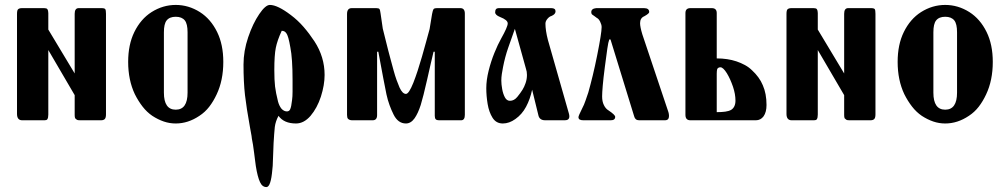

<svg xmlns="http://www.w3.org/2000/svg" viewBox="-20 -488 4086 779"><path d="M283 -190V-432Q283 -454 298 -455H392Q404 -455 407 -451Q410 -447 410 -432V-24Q410 -10 405 -5Q400 0 390 0H305Q295 0 292 -2Q287 -6 285 -8Q284 -10 283.5 -13.5Q283 -17 283 -21V-102L176 -285V-23Q176 -10 172 -4Q169 0 161 0H70Q49 0 49 -26V-431Q49 -446 53 -450Q58 -455 69 -455H159Q169 -455 172 -451Q176 -445 176 -435V-368Z M693 13Q668 13 644.5 5Q621 -3 598 -18Q576 -33 558.5 -55.5Q541 -78 527 -106Q500 -163 500 -237Q500 -307 525 -358Q551 -411 595 -439Q641 -468 693 -468Q745 -468 791 -439Q835 -411 861 -358Q886 -307 886 -237Q886 -162 859 -105Q846 -77 829 -55Q812 -33 789 -18Q743 13 693 13ZM693 -43Q741 -43 741 -112V-357Q741 -391 730 -405Q718 -420 693 -420Q668 -420 656 -405Q645 -391 645 -357V-112Q645 -43 693 -43Z M1297 -184Q1297 -143 1282 -96Q1267 -50 1240 -18Q1213 13 1181 13Q1132 13 1110 -18Q1098 4 1095 27Q1094 38 1092.5 55Q1091 72 1090 93Q1089 106 1089 119.5Q1089 133 1088 145Q1087 157 1087 170.5Q1087 184 1085 200Q1079 271 1061 271Q1044 271 1035 251Q1025 230 1018 186Q1017 177 1015 163.5Q1013 150 1011 132Q1009 114 1006.5 99.5Q1004 85 1002 75Q1001 64 998.5 52Q996 40 994 27Q987 -12 982 -44Q977 -76 974 -102Q968 -155 968 -226Q968 -281 987 -337Q1006 -393 1032 -431Q1057 -468 1075 -468Q1106 -468 1160 -427Q1188 -406 1211.5 -379Q1235 -352 1256 -320Q1297 -257 1297 -184ZM1167 -163Q1167 -251 1158 -296Q1154 -319 1150 -333.5Q1146 -348 1141 -354Q1135 -363 1123 -363Q1105 -324 1099 -294Q1093 -264 1093 -204Q1093 -163 1096 -137Q1099 -112 1108 -76Q1113 -58 1122 -47Q1132 -36 1144 -36Q1153 -36 1157 -44Q1162 -54 1165 -82Q1167 -96 1167 -116.5Q1167 -137 1167 -163Z M1515 -278H1510V-21Q1510 0 1492 0H1409Q1398 0 1392 -6Q1388 -10 1388 -22V-431Q1388 -455 1407 -455H1507Q1517 -455 1520 -451Q1522 -448 1524 -434L1533 -372Q1539 -348 1544.5 -326Q1550 -304 1555 -284Q1560 -265 1565.5 -244.5Q1571 -224 1577 -202Q1583 -180 1589 -163.5Q1595 -147 1601 -133Q1613 -107 1627 -107Q1639 -107 1657 -152Q1666 -175 1674.5 -201Q1683 -227 1692 -258Q1701 -289 1708.5 -317Q1716 -345 1723 -370L1733 -431Q1736 -447 1739 -451Q1742 -455 1754 -455H1848Q1867 -455 1866 -430V-22Q1866 0 1851 0H1761Q1752 0 1748 -4Q1744 -8 1744 -18V-278H1739Q1734 -257 1727.5 -229Q1721 -201 1713 -165Q1705 -129 1698.5 -104Q1692 -79 1687 -62Q1676 -28 1662 -8Q1647 13 1627 13Q1595 13 1577 -23Q1568 -41 1560.5 -61.5Q1553 -82 1548 -105Q1543 -128 1535 -171Q1527 -214 1515 -278Z M2020 13Q1993 13 1978.5 -10Q1964 -33 1958.5 -66Q1953 -99 1953 -130Q1953 -163 1962.5 -201Q1972 -239 1986 -273.5Q2000 -308 2013 -331Q2040 -379 2040 -393Q2040 -407 2009 -419Q1989 -427 1989 -438Q1989 -455 2003 -455H2217Q2234 -455 2234 -442Q2234 -430 2217 -423Q2209 -421 2201 -411.5Q2193 -402 2193 -392Q2193 -379 2195.5 -362Q2198 -345 2203 -326L2288 -28Q2290 -21 2290 -16Q2290 0 2272 0H2192Q2168 0 2164 -22L2139 -124Q2131 -86 2114.5 -55Q2098 -24 2071 -5Q2046 13 2020 13ZM2014 -161Q2014 -146 2017.5 -126.5Q2021 -107 2028.5 -93Q2036 -79 2049 -79Q2066 -79 2079 -95Q2092 -111 2100 -124Q2107 -135 2112.5 -151Q2118 -167 2118 -184Q2118 -198 2114 -209L2069 -371Q2054 -329 2041.5 -293Q2029 -257 2021 -216Q2018 -201 2016 -187.5Q2014 -174 2014 -161Z M2692 -33Q2696 -19 2693 -9Q2690 0 2678 0H2573Q2557 0 2553 -16L2457 -328H2452Q2448 -318 2444 -290Q2440 -262 2434 -216Q2428 -170 2425.5 -140.5Q2423 -111 2423 -97Q2423 -76 2430 -62Q2437 -47 2449 -40Q2476 -22 2476 -14Q2476 0 2458 0H2347Q2337 0 2332 -3Q2327 -6 2327 -13Q2327 -18 2342 -48Q2350 -63 2355.5 -79.5Q2361 -96 2367 -113Q2376 -145 2385 -182Q2394 -219 2403 -264Q2421 -354 2421 -378Q2421 -388 2415 -400Q2409 -412 2402 -415Q2395 -420 2390.5 -423.5Q2386 -427 2384 -428Q2379 -431 2379 -439Q2379 -453 2399 -455H2593Q2614 -455 2614 -439Q2614 -433 2594 -422Q2577 -415 2577 -394Q2577 -379 2586 -349Z M3090 -62Q3090 -33 3078 -16Q3066 0 3047 0H2781Q2761 0 2761 -22V-435Q2761 -455 2781 -455H2868Q2888 -455 2888 -435V-251Q2932 -251 2968 -239Q2986 -233 3002.5 -224Q3019 -215 3032 -202Q3046 -189 3057 -174Q3068 -159 3075 -142Q3090 -108 3090 -62ZM2964 -80Q2964 -106 2954 -136Q2943 -168 2929 -191Q2914 -215 2903 -215Q2894 -215 2890 -208Q2889 -205 2888.5 -200Q2888 -195 2888 -189V-33Q2908 -33 2922.5 -35Q2937 -37 2946 -42Q2964 -53 2964 -80Z M3405 -190V-432Q3405 -454 3420 -455H3514Q3526 -455 3529 -451Q3532 -447 3532 -432V-24Q3532 -10 3527 -5Q3522 0 3512 0H3427Q3417 0 3414 -2Q3409 -6 3407 -8Q3406 -10 3405.5 -13.5Q3405 -17 3405 -21V-102L3298 -285V-23Q3298 -10 3294 -4Q3291 0 3283 0H3192Q3171 0 3171 -26V-431Q3171 -446 3175 -450Q3180 -455 3191 -455H3281Q3291 -455 3294 -451Q3298 -445 3298 -435V-368Z M3815 13Q3790 13 3766.5 5Q3743 -3 3720 -18Q3698 -33 3680.5 -55.5Q3663 -78 3649 -106Q3622 -163 3622 -237Q3622 -307 3647 -358Q3673 -411 3717 -439Q3763 -468 3815 -468Q3867 -468 3913 -439Q3957 -411 3983 -358Q4008 -307 4008 -237Q4008 -162 3981 -105Q3968 -77 3951 -55Q3934 -33 3911 -18Q3865 13 3815 13ZM3815 -43Q3863 -43 3863 -112V-357Q3863 -391 3852 -405Q3840 -420 3815 -420Q3790 -420 3778 -405Q3767 -391 3767 -357V-112Q3767 -43 3815 -43Z"/></svg>

Font: Shafarik
Style: Regular
Weight: 400
Version: Version 1.001; ttfautohint (v1.8.4.7-5d5b)